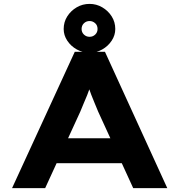

<svg xmlns="http://www.w3.org/2000/svg" viewBox="-20 -966 921 986"><path d="M42 0 364 -700H519L839 0H664L484 -393Q475 -415 466 -436.5Q457 -458 449 -478.5Q441 -499 434 -520Q427 -541 421 -561L457 -562Q450 -540 443 -519Q436 -498 427.5 -477Q419 -456 410 -435.5Q401 -415 392 -392L212 0ZM192 -128 247 -256H631L665 -128ZM440 -695Q405 -695 374.5 -712Q344 -729 325.5 -757Q307 -785 307 -817Q307 -853 325.5 -882Q344 -911 374 -928.5Q404 -946 440 -946Q475 -946 505 -928.5Q535 -911 553.5 -882Q572 -853 572 -817Q572 -785 553.5 -757Q535 -729 505 -712Q475 -695 440 -695ZM440 -777Q457 -777 469 -788.5Q481 -800 481 -817Q481 -836 468.5 -847Q456 -858 440 -858Q423 -858 411 -846.5Q399 -835 399 -817Q399 -800 411 -788.5Q423 -777 440 -777Z"/></svg>

Font: Lexend Mega
Style: Bold
Weight: 700
Version: Version 1.007